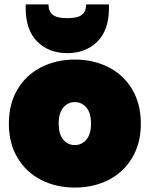

<svg xmlns="http://www.w3.org/2000/svg" viewBox="-20 -840 667 867"><path d="M20 -282Q20 -370 58.5 -435.5Q97 -501 165 -536Q233 -571 318 -571Q403 -571 471 -536Q539 -501 577.5 -435.5Q616 -370 616 -282Q616 -194 577.5 -128.5Q539 -63 471 -28Q403 7 318 7Q233 7 165 -28Q97 -63 58.5 -128.5Q20 -194 20 -282ZM391 -282Q391 -330 370 -354.5Q349 -379 318 -379Q287 -379 266 -354.5Q245 -330 245 -282Q245 -234 265.5 -209.5Q286 -185 318 -185Q349 -185 370 -209.5Q391 -234 391 -282ZM284 -600Q201 -600 148.5 -652Q96 -704 96 -803V-820H199Q199 -789 218 -773.5Q237 -758 284 -758Q331 -758 350 -773.5Q369 -789 369 -820H472V-803Q472 -704 419.5 -652Q367 -600 284 -600Z"/></svg>

Font: Poppins Black A&M
Style: Regular
Weight: 900
Designer: Ninad Kale (Devanagari), Jonny Pinhorn (Latin)
Foundry: Indian Type Foundry
Version: 4.004